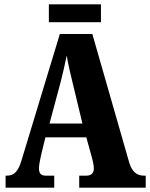

<svg xmlns="http://www.w3.org/2000/svg" viewBox="-20 -872 697 892"><path d="M207 -769H449V-852H207ZM6 0H232V-56H192C168 -56 161 -69 161 -91C161 -110 169 -140 172 -156L191 -234H381L407 -140C410 -129 416 -106 416 -89C416 -64 399 -56 382 -56H348V0H657V-56H648C617 -56 593 -73 580 -118L409 -714H258L80 -127C63 -68 40 -56 11 -56H6ZM210 -298 262 -492C272 -530 281 -572 290 -614C297 -571 307 -530 317 -489L363 -298Z"/></svg>

Font: Noto Serif Devanagari ExtraCondensed Black
Style: Regular
Weight: 900
Width: 2
Designer: Universal Thirst, Indian Type Foundry and the Monotype Design Team
Foundry: Monotype Imaging Inc.
Version: Version 2.004